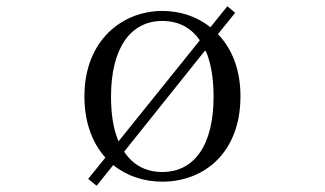

<svg xmlns="http://www.w3.org/2000/svg" viewBox="-20 -566 1040 614"><path d="M499 15C632 15 749 -77 749 -258C749 -345 721 -411 677 -457L732 -525L707 -546L653 -479C609 -514 555 -531 499 -531C371 -531 250 -437 250 -258C250 -173 276 -108 317 -62L262 6L289 28L342 -38C386 -3 441 15 499 15ZM359 -114C343 -152 335 -199 335 -257C335 -413 398 -499 499 -499C550 -499 591 -478 619 -437ZM499 -16C447 -16 405 -38 377 -81L637 -406C654 -367 663 -318 663 -257C663 -101 601 -16 499 -16Z"/></svg>

Font: Harano Aji Mincho K1
Style: Regular
Weight: 400
Foundry: Masamichi Hosoda
Version: HaranoAjiMinchoK1-Regular version 20230610;ttx 4.39.4